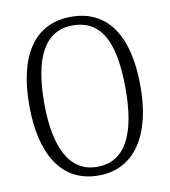

<svg xmlns="http://www.w3.org/2000/svg" viewBox="-82 -796 777 876"><g transform="rotate(-10 306.0 -357.5)"><path d="M305 10C473 10 563 -133 563 -358C563 -591 476 -725 306 -725C133 -725 48 -587 48 -359C48 -135 132 10 305 10ZM305 -30C176 -30 117 -155 117 -358C117 -564 174 -685 306 -685C444 -685 494 -564 494 -358C494 -154 439 -30 305 -30Z"/></g></svg>

Font: Noto Serif Myanmar Condensed Light
Style: Regular
Weight: 300
Width: 3
Designer: Ben Mitchell and the Monotype Design Team
Foundry: Monotype Imaging Inc.
Version: Version 2.106